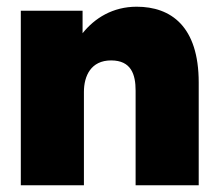

<svg xmlns="http://www.w3.org/2000/svg" viewBox="-20 -552 654 572"><path d="M384 -282V0H572V-306C572 -474 489 -532 387 -532C316 -532 262 -498 226 -453V-520H42V0H230V-278C230 -326 251 -372 311 -372C371 -372 384 -330 384 -282Z"/></svg>

Font: Aspekta 900
Style: Regular
Weight: 900
Designer: Ivo Dolenc
Version: Version 2.000